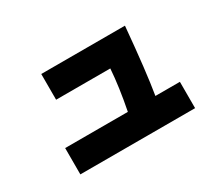

<svg xmlns="http://www.w3.org/2000/svg" viewBox="-108 -793 1217 1067"><g transform="rotate(-30 500.0 -259.0)"><path d="M142.6 37.1V-131.8H544.9Q573.2 -275.4 581.1 -389.6H233.4V-554.7H770.5Q745.1 -270.5 721.7 -131.8H878.9V37.1Z"/></g></svg>

Font: GenEi M Gothic v2 Black
Style: Regular
Weight: 900
Version: Version 2.0